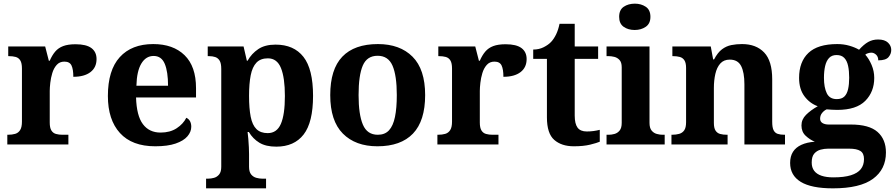

<svg xmlns="http://www.w3.org/2000/svg" viewBox="-20 -790 4899 1050"><path d="M20 0V-53H23Q46 -53 63 -58Q80 -63 90 -78.5Q100 -94 100 -125V-415Q100 -445 91 -459.5Q82 -474 66 -478.5Q50 -483 28 -483H25V-536H227L247 -458H252Q265 -488 282 -508Q299 -528 325.5 -538Q352 -548 393 -548Q452 -548 480 -527Q508 -506 508 -467Q508 -421 474.5 -395.5Q441 -370 381 -370Q381 -411 371 -432Q361 -453 332 -453Q306 -453 290 -435Q274 -417 266 -390.5Q258 -364 255 -337Q252 -310 252 -293V-120Q252 -91 261 -76.5Q270 -62 286 -57.5Q302 -53 322 -53H354V0Z M829 10Q702 10 636 -62.5Q570 -135 570 -265Q570 -406 635 -477.5Q700 -549 818 -549Q927 -549 989.5 -488Q1052 -427 1052 -308V-257H724Q727 -157 761.5 -111Q796 -65 858 -65Q910 -65 946 -88.5Q982 -112 999 -146Q1013 -139 1019.5 -126.5Q1026 -114 1026 -97Q1026 -69 1005 -44.5Q984 -20 940.5 -5Q897 10 829 10ZM899 -321Q899 -398 881 -441Q863 -484 820 -484Q778 -484 753 -442.5Q728 -401 726 -321Z M1107 240V187H1119Q1134 187 1150.5 182.5Q1167 178 1178.5 164Q1190 150 1190 122V-413Q1190 -444 1181 -458.5Q1172 -473 1157 -478Q1142 -483 1123 -483H1116V-536H1312L1330 -458H1334Q1356 -497 1392.5 -521.5Q1429 -546 1487 -546Q1587 -546 1639.5 -479Q1692 -412 1692 -266Q1692 -121 1640.5 -54.5Q1589 12 1491 12Q1434 12 1398.5 -9.5Q1363 -31 1341 -68H1334Q1336 -54 1338 -30.5Q1340 -7 1341 15.5Q1342 38 1342 53V122Q1342 150 1353.5 164Q1365 178 1382 182.5Q1399 187 1413 187H1435V240ZM1444 -62Q1494 -62 1516 -112.5Q1538 -163 1538 -265Q1538 -365 1516.5 -418Q1495 -471 1445 -471Q1405 -471 1382.5 -447.5Q1360 -424 1351 -378Q1342 -332 1342 -266Q1342 -197 1351 -151.5Q1360 -106 1382.5 -84Q1405 -62 1444 -62Z M2044 10Q1924 10 1855 -59.5Q1786 -129 1786 -270Q1786 -411 1852 -480Q1918 -549 2047 -549Q2167 -549 2236 -480Q2305 -411 2305 -270Q2305 -129 2238.5 -59.5Q2172 10 2044 10ZM2046 -53Q2085 -53 2107.5 -77.5Q2130 -102 2140 -150.5Q2150 -199 2150 -270Q2150 -377 2126.5 -431Q2103 -485 2045 -485Q1987 -485 1964 -431.5Q1941 -378 1941 -270Q1941 -164 1964.5 -108.5Q1988 -53 2046 -53Z M2372 0V-53H2375Q2398 -53 2415 -58Q2432 -63 2442 -78.5Q2452 -94 2452 -125V-415Q2452 -445 2443 -459.5Q2434 -474 2418 -478.5Q2402 -483 2380 -483H2377V-536H2579L2599 -458H2604Q2617 -488 2634 -508Q2651 -528 2677.5 -538Q2704 -548 2745 -548Q2804 -548 2832 -527Q2860 -506 2860 -467Q2860 -421 2826.5 -395.5Q2793 -370 2733 -370Q2733 -411 2723 -432Q2713 -453 2684 -453Q2658 -453 2642 -435Q2626 -417 2618 -390.5Q2610 -364 2607 -337Q2604 -310 2604 -293V-120Q2604 -91 2613 -76.5Q2622 -62 2638 -57.5Q2654 -53 2674 -53H2706V0Z M3118 10Q3051 10 3011 -25Q2971 -60 2971 -148V-468H2896V-519Q2928 -519 2953.5 -532Q2979 -545 2994 -561Q3009 -577 3021 -601.5Q3033 -626 3040 -660H3123V-536H3251V-468H3123V-158Q3123 -113 3138.5 -92Q3154 -71 3189 -71Q3209 -71 3226.5 -73.5Q3244 -76 3260 -80V-15Q3244 -8 3207.5 1Q3171 10 3118 10Z M3297 0V-53H3309Q3324 -53 3340.5 -57.5Q3357 -62 3368.5 -76Q3380 -90 3380 -118V-422Q3380 -449 3368 -462Q3356 -475 3339.5 -479Q3323 -483 3309 -483H3297V-536H3532V-118Q3532 -90 3543.5 -76Q3555 -62 3572 -57.5Q3589 -53 3603 -53H3615V0ZM3451 -626Q3415 -626 3390.5 -643.5Q3366 -661 3366 -698Q3366 -736 3391 -753Q3416 -770 3452 -770Q3486 -770 3511.5 -753Q3537 -736 3537 -698Q3537 -661 3511.5 -643.5Q3486 -626 3451 -626Z M3652 0V-53H3654Q3677 -53 3694.5 -58Q3712 -63 3722 -77.5Q3732 -92 3732 -122V-418Q3732 -446 3723 -460Q3714 -474 3698 -478.5Q3682 -483 3660 -483H3657V-536H3867L3880 -465H3885Q3905 -503 3928.5 -520.5Q3952 -538 3979.5 -543.5Q4007 -549 4038 -549Q4115 -549 4159 -503Q4203 -457 4203 -356V-124Q4203 -93 4210.5 -78Q4218 -63 4233 -58Q4248 -53 4270 -53H4273V0H4051V-329Q4051 -394 4033 -429Q4015 -464 3971 -464Q3938 -464 3919 -442.5Q3900 -421 3892 -385.5Q3884 -350 3884 -309V-118Q3884 -90 3893 -76Q3902 -62 3918 -57.5Q3934 -53 3956 -53H3959V0Z M4535 240Q4417 240 4359 204.5Q4301 169 4301 101Q4301 65 4316.5 40.5Q4332 16 4362.5 2Q4393 -12 4436 -15Q4409 -26 4386 -47.5Q4363 -69 4363 -104Q4363 -137 4388 -162Q4413 -187 4452 -209Q4408 -225 4379 -264Q4350 -303 4350 -364Q4350 -452 4401 -500.5Q4452 -549 4559 -549Q4594 -549 4625 -540Q4656 -531 4678 -518Q4704 -547 4728 -560.5Q4752 -574 4782 -574Q4818 -574 4836 -557Q4854 -540 4854 -517Q4854 -495 4839 -477.5Q4824 -460 4783 -460Q4783 -480 4771 -491Q4759 -502 4745 -502Q4737 -502 4727 -499Q4717 -496 4712 -491Q4732 -469 4746.5 -435Q4761 -401 4761 -364Q4761 -288 4712 -238.5Q4663 -189 4559 -189Q4548 -189 4529 -190Q4510 -191 4501 -192Q4487 -186 4476 -172.5Q4465 -159 4465 -141Q4465 -125 4478 -117Q4491 -109 4512 -109H4633Q4733 -109 4779 -68.5Q4825 -28 4825 44Q4825 136 4754 188Q4683 240 4535 240ZM4537 180Q4596 180 4633 168.5Q4670 157 4687.5 135Q4705 113 4705 80Q4705 48 4685 35.5Q4665 23 4624 23H4508Q4488 23 4467.5 28.5Q4447 34 4433 50Q4419 66 4419 99Q4419 126 4432.5 144Q4446 162 4472.5 171Q4499 180 4537 180ZM4556 -248Q4583 -248 4597.5 -262Q4612 -276 4618 -302.5Q4624 -329 4624 -365Q4624 -402 4618 -430Q4612 -458 4597 -473.5Q4582 -489 4555 -489Q4529 -489 4514 -473Q4499 -457 4492.5 -429Q4486 -401 4486 -364Q4486 -312 4501.5 -280Q4517 -248 4556 -248Z"/></svg>

Font: Noto Serif Kannada
Style: Bold
Weight: 700
Version: Version 2.003